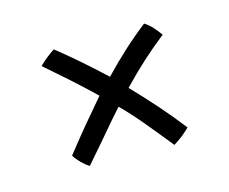

<svg xmlns="http://www.w3.org/2000/svg" viewBox="-50 -493 441 370"><g transform="rotate(-15 170.5 -307.5)"><path d="M291 -213Q284 -206 276.5 -200Q269 -194 258 -187Q229 -223 210.5 -245Q192 -267 173 -286Q164 -276 154 -264.5Q144 -253 122 -227Q109 -212 102.5 -204.5Q96 -197 90 -190Q82 -195 74.5 -202.5Q67 -210 62 -218Q84 -246 104 -270Q124 -294 143 -316Q117 -341 94.5 -361Q72 -381 50 -400Q57 -407 65 -413.5Q73 -420 81 -425Q100 -410 121.5 -391.5Q143 -373 172 -346Q195 -370 217.5 -390.5Q240 -411 262 -428Q270 -423 277 -415.5Q284 -408 291 -398Q268 -380 246.5 -360.5Q225 -341 201 -316Q226 -290 248.5 -264.5Q271 -239 291 -213Z"/></g></svg>

Font: Atma Light
Style: Regular
Weight: 300
Designer: Gregori Vincens, Jeremie Hornus, Riccardo Olocco, Yoann Minet.
Foundry: black foundry
Version: Version 1.102;PS 1.100;hotconv 1.0.86;makeotf.lib2.5.63406